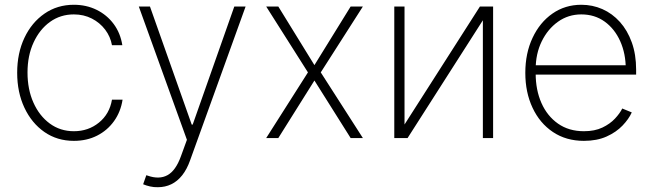

<svg xmlns="http://www.w3.org/2000/svg" viewBox="-20 -573 2708 797"><path d="M286.6 11.7Q217.3 11.7 164.3 -25.1Q111.3 -62 81.3 -126Q51.3 -189.9 51.3 -271Q51.3 -352.1 81.3 -415.8Q111.3 -479.5 164.6 -516.4Q217.8 -553.2 286.6 -553.2Q338.4 -553.2 381.1 -532.2Q423.8 -511.2 451.9 -473.4Q480 -435.5 487.8 -385.3H444.8Q438.5 -420.9 416.5 -450Q394.5 -479 361.1 -496.1Q327.6 -513.2 286.6 -513.2Q231 -513.2 187.7 -482.2Q144.5 -451.2 119.4 -396.7Q94.2 -342.3 94.2 -272Q94.2 -202.1 118.7 -147.2Q143.1 -92.3 186.5 -60.3Q230 -28.3 286.6 -28.3Q346.7 -28.3 390.6 -64Q434.6 -99.6 444.8 -159.2H488.8Q481 -108.9 453.4 -70.3Q425.8 -31.7 383.1 -10Q340.3 11.7 286.6 11.7Z M635.3 204.1Q618.7 204.6 602.8 200.9Q586.9 197.3 574.2 191.9L587.4 154.3L593.3 156.2Q641.1 172.9 675.3 154.1Q709.5 135.3 731 75.7L755.9 7.3L556.2 -545.9H602.5L775.9 -55.7H779.8L952.6 -545.9H999.5L769 92.8Q755.9 129.9 736.1 154.8Q716.3 179.7 690.9 191.9Q665.5 204.1 635.3 204.1Z M1135.3 -545.9 1285.2 -302.7 1435.5 -545.9H1486.3L1311.5 -272.5L1486.3 0H1435.5L1285.2 -238.8L1135.3 0H1085L1258.3 -272.5L1085 -545.9Z M1659.2 -56.2 1972.2 -545.9H2026.9V0H1984.4V-488.8L1671.9 0H1616.7V-545.9H1659.2Z M2403.8 11.7Q2330.1 11.7 2275.4 -24.9Q2220.7 -61.5 2190.7 -125.5Q2160.6 -189.5 2160.6 -270.5Q2160.6 -352.1 2190.7 -416Q2220.7 -480 2273.2 -516.6Q2325.7 -553.2 2393.1 -553.2Q2439.5 -553.2 2480.5 -535.2Q2521.5 -517.1 2553 -482.2Q2584.5 -447.3 2602.5 -397.2Q2620.6 -347.2 2620.6 -283.7V-263.2H2188.5V-302.2H2597.2L2577.6 -286.6Q2577.6 -350.1 2554.7 -401.6Q2531.7 -453.1 2490.2 -483.2Q2448.7 -513.2 2393.1 -513.2Q2338.9 -513.2 2296.1 -482.7Q2253.4 -452.1 2228.5 -400.9Q2203.6 -349.6 2203.6 -286.1V-268.1Q2203.6 -199.7 2227.5 -145.5Q2251.5 -91.3 2296.4 -59.8Q2341.3 -28.3 2403.8 -28.3Q2448.7 -28.3 2480.5 -43.5Q2512.2 -58.6 2532.7 -80.6Q2553.2 -102.5 2563 -122.6L2602.5 -106.4Q2590.3 -79.1 2564.2 -51.8Q2538.1 -24.4 2498 -6.3Q2458 11.7 2403.8 11.7Z"/></svg>

Font: Inter Tight ExtraLight
Style: Regular
Weight: 250
Designer: Rasmus Andersson
Foundry: rsms
Version: Version 3.004